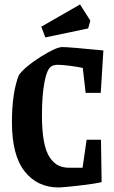

<svg xmlns="http://www.w3.org/2000/svg" viewBox="-20 -826 510 856"><path d="M182.1 -659.2 164.1 -707 336.9 -806.2 382.8 -733.9 373 -699.2ZM242.2 9.8Q146 9.8 89.6 -62.3Q33.2 -134.3 33.2 -280.8Q33.2 -412.1 64 -491.2Q91.8 -528.8 160.9 -572.5Q230 -616.2 257.8 -616.2Q288.1 -616.2 440.9 -601.1L429.2 -412.1H361.8L349.1 -522.9Q326.2 -528.3 291.3 -532.7Q256.3 -537.1 238.8 -537.1Q221.2 -537.1 210 -530.8Q189.9 -520 178.5 -460.9Q167 -401.9 167 -311Q167 -243.2 175.8 -196.3Q184.6 -149.4 201.7 -124.3Q218.8 -99.1 239.7 -88.6Q260.7 -78.1 289.1 -78.1H348.1L366.2 -203.1H430.2L433.1 -14.2Q404.8 -6.8 331.8 1.5Q258.8 9.8 242.2 9.8Z"/></svg>

Font: Grenze SemiBold
Style: Regular
Weight: 600
Designer: Renata Polastri
Foundry: Omnibus-Type
Version: Version 1.002;PS 001.002;hotconv 1.0.88;makeotf.lib2.5.64775